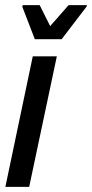

<svg xmlns="http://www.w3.org/2000/svg" viewBox="-20 -730 360 750"><path d="M1 0 108 -510H202L94 0ZM116 -577 67 -704 69 -710H135L176 -628L248 -710H320L318 -704L221 -577Z"/></svg>

Font: Saira Condensed Medium
Style: Italic
Weight: 500
Width: 3
Italic angle: -12°
Designer: Hector Gatti with collaboration of the Omnibus-Type team
Foundry: Omnibus-Type
Version: Version 1.101